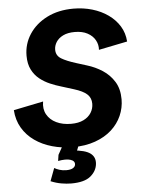

<svg xmlns="http://www.w3.org/2000/svg" viewBox="-61 -764 755 1014"><g transform="rotate(-5 317.0 -256.5)"><path d="M300.8 12.7Q243.2 12.7 191.4 -2Q139.6 -16.6 99.4 -44.9Q59.1 -73.2 34.7 -114.5Q10.3 -155.8 6.8 -209L164.6 -241.2Q157.7 -202.1 174.1 -172.6Q190.4 -143.1 223.9 -127Q257.3 -110.8 302.2 -110.8Q341.8 -110.8 368.4 -124Q395 -137.2 408.7 -159.2Q422.4 -181.2 422.4 -207Q422.4 -238.3 401.1 -257.6Q379.9 -276.9 332.5 -291.5L268.1 -311.5Q239.3 -319.8 209.5 -332.5Q179.7 -345.2 154.5 -365.2Q129.4 -385.3 114 -415.5Q98.6 -445.8 98.6 -489.3Q98.6 -551.8 132.3 -603.3Q166 -654.8 226.3 -685.3Q286.6 -715.8 366.7 -715.8Q418.9 -715.8 466.1 -701.9Q513.2 -688 550 -661.9Q586.9 -635.7 609.1 -599.6Q631.3 -563.5 634.3 -518.1L482.4 -487.3Q484.4 -515.1 470.9 -539.1Q457.5 -563 430.2 -577.6Q402.8 -592.3 362.8 -592.3Q325.7 -592.3 301 -580.1Q276.4 -567.9 264.2 -548.6Q252 -529.3 252 -507.8Q252 -476.6 279.1 -460.2Q306.2 -443.8 356.4 -428.2L412.6 -410.6Q455.1 -397.9 493.2 -373.3Q531.2 -348.6 554.9 -310.3Q578.6 -272 578.6 -216.8Q578.6 -171.4 560.3 -129.9Q542 -88.4 506.6 -56.4Q471.2 -24.4 419.2 -5.9Q367.2 12.7 300.8 12.7ZM275.4 203.1Q251 203.1 223.1 198.2Q195.3 193.4 167 181.6L192.4 113.8Q203.6 120.6 219.7 125.7Q235.8 130.9 255.4 130.9Q278.8 130.9 290.8 123.5Q302.7 116.2 303.7 105Q305.7 85.9 282.2 78.4Q258.8 70.8 216.3 78.6L221.2 46.4L258.3 -20.5H338.4L337.4 -9.8L314 49.8L296.9 30.3Q362.8 34.7 390.4 54.9Q418 75.2 414.1 111.8Q410.2 149.4 377.7 176.3Q345.2 203.1 275.4 203.1Z"/></g></svg>

Font: Schibsted Grotesk
Style: Bold Italic
Weight: 700
Italic angle: -12°
Designer: Bakken & Baeck AS, Henrik Kongsvoll
Foundry: Schibsted ASA
Version: Version 1.100;gftools[0.9.25]